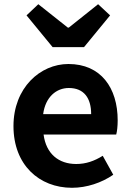

<svg xmlns="http://www.w3.org/2000/svg" viewBox="-20 -878 621 912"><path d="M322 14C392 14 463 -10 518 -48L468 -138C428 -113 388 -99 342 -99C259 -99 199 -147 187 -239H532C536 -252 539 -279 539 -306C539 -461 459 -574 305 -574C171 -574 44 -461 44 -279C44 -95 166 14 322 14ZM185 -336C196 -418 248 -460 307 -460C379 -460 413 -412 413 -336ZM230 -654H379L503 -805L446 -858L307 -747H302L162 -858L106 -805Z"/></svg>

Font: Genne Gothic Bold
Style: Regular
Weight: 700
Designer: Ryoko NISHIZUKA (kana & ideographs); Paul D. Hunt (Latin, Greek & Cyrillic); Wenlong ZHANG (bopomofo); Sandoll Communica
Foundry: Adobe Systems Incorporated
Version: Version 1.004;PS 1.004;hotconv 16.6.51;makeotf.lib2.5.65220